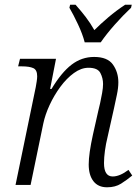

<svg xmlns="http://www.w3.org/2000/svg" viewBox="-20 -786 597 816"><path d="M435 10Q397 10 377 -16Q357 -42 357 -87Q357 -110 361.5 -141.5Q366 -173 375 -214L398 -316Q401 -327 405.5 -347.5Q410 -368 414 -390.5Q418 -413 418 -429Q418 -454 406.5 -476Q395 -498 356 -498Q325 -498 294 -475.5Q263 -453 236.5 -417Q210 -381 191 -340Q172 -299 164 -261L110 0H46L132 -416Q134 -427 136 -440Q138 -453 138 -462Q138 -489 121.5 -496.5Q105 -504 72 -504H57L65 -536H218L193 -408H199Q241 -478 284 -511Q327 -544 380 -544Q437 -544 460 -511.5Q483 -479 483 -436Q483 -412 476.5 -382Q470 -352 465 -328L437 -203Q430 -175 426 -145.5Q422 -116 422 -93Q422 -36 459 -36Q489 -36 526 -64L542 -40Q519 -21 494.5 -5.5Q470 10 435 10ZM340 -606Q331 -641 311.5 -682.5Q292 -724 275 -753L278 -766H301Q325 -739 344.5 -713.5Q364 -688 381 -658Q407 -684 440.5 -712.5Q474 -741 512 -766H540L537 -753Q502 -720 467.5 -681Q433 -642 408 -606Z"/></svg>

Font: Noto Serif Light
Style: Italic
Weight: 300
Italic angle: -12°
Designer: Monotype Design Team
Foundry: Monotype Imaging Inc.
Version: Version 2.013